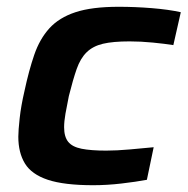

<svg xmlns="http://www.w3.org/2000/svg" viewBox="-20 -538 553 566"><path d="M255 8Q169 8 121 -8Q73 -24 53.5 -56Q34 -88 34 -135Q34 -153 38 -189.5Q42 -226 52 -269Q65 -330 81 -376.5Q97 -423 125.5 -454.5Q154 -486 202.5 -502Q251 -518 330 -518Q378 -518 427.5 -514Q477 -510 513 -502L491 -405Q466 -409 430.5 -412.5Q395 -416 362 -416Q313 -416 283.5 -409Q254 -402 235.5 -384Q217 -366 206 -334.5Q195 -303 183 -255Q177 -226 173 -203Q169 -180 169 -163Q169 -135 181 -120Q193 -105 220.5 -99.5Q248 -94 293 -94Q324 -94 363 -97.5Q402 -101 433 -104L413 -8Q381 -2 338 3Q295 8 255 8Z"/></svg>

Font: Saira Expanded SemiBold
Style: Italic
Weight: 600
Width: 7
Italic angle: -12°
Designer: Hector Gatti with collaboration of the Omnibus-Type team
Foundry: Omnibus-Type
Version: Version 1.101